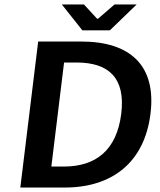

<svg xmlns="http://www.w3.org/2000/svg" viewBox="-20 -840 716 860"><path d="M71 0H270C483 0 627 -113 654 -330C681 -546 564 -654 344 -654H151ZM210 -94 267 -560H323C468 -560 543 -490 523 -330C503 -169 411 -94 266 -94ZM493 -820 419 -756H415L356 -820H257L349 -704H472L592 -820Z"/></svg>

Font: Falling Sky
Style: ExtObl
Weight: 400
Designer: Paul D. Hunt
Foundry: Adobe Systems Incorporated
Version: Version 1.02